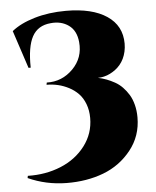

<svg xmlns="http://www.w3.org/2000/svg" viewBox="-55 -658 711 875"><g transform="rotate(-5 301.0 -221.0)"><path d="M87 -368 30 -541Q69 -573 134.5 -592.5Q200 -612 279 -612Q399 -612 466 -567Q533 -522 533 -440Q533 -421 529 -403.5Q525 -386 518 -371.5Q511 -357 501 -345Q491 -333 479 -324Q467 -315 454 -308.5Q441 -302 426.5 -298.5Q412 -295 398 -295Q418 -291 436.5 -284Q455 -277 474 -266.5Q493 -256 508.5 -240Q524 -224 536 -204.5Q548 -185 555 -158Q562 -131 562 -100Q562 -15 511 49Q460 113 383.5 142Q307 171 214 170Q121 169 39 132L41 122Q123 124 192.5 95.5Q262 67 304.5 11Q347 -45 347 -116Q347 -151 336 -180Q325 -209 306.5 -228Q288 -247 264 -259.5Q240 -272 214.5 -278Q189 -284 162 -284L164 -294Q234 -292 284 -342.5Q334 -393 327 -465Q322 -518 287.5 -542.5Q253 -567 205 -562Q146 -557 120.5 -510Q95 -463 97 -368Z"/></g></svg>

Font: Cinzel Decorative Black
Style: Regular
Weight: 900
Designer: Natanael Gama
Version: Version 1.001;PS 001.001;hotconv 1.0.56;makeotf.lib2.0.21325